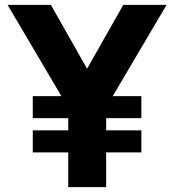

<svg xmlns="http://www.w3.org/2000/svg" viewBox="-20 -765 712 785"><path d="M259 -142H114V-232H259V-282H114V-372H231L11 -745H188L336 -484L484 -745H661L441 -372H558V-282H414V-232H558V-142H414V0H259Z"/></svg>

Font: BLUETTI 2.0
Style: Bold
Weight: 700
Designer: Stijn de Vries
Foundry: tokotype
Version: Version 2.005;October 31, 2023;FontCreator 14.0.0.2814 64-bi